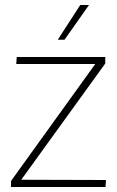

<svg xmlns="http://www.w3.org/2000/svg" viewBox="-20 -748 468 768"><path d="M24 -24 361 -492H45L47 -520H401V-494L65 -29L404 -28L402 0H24ZM211 -589 301 -728H336L238 -589Z"/></svg>

Font: Murecho ExtraLight
Style: Regular
Weight: 200
Designer: Neil Summerour
Foundry: Positype
Version: Version 1.010; ttfautohint (v1.8.3)